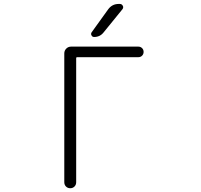

<svg xmlns="http://www.w3.org/2000/svg" viewBox="-20 -995 1040 993"><path d="M378.9 -699.2Q374 -699.2 374 -695.3V-52.7Q374 -39.1 365.2 -30.3Q356.4 -21.5 343.3 -21.5Q330.1 -21.5 321.3 -30.3Q312.5 -39.1 312.5 -52.7V-718.8Q312.5 -733.4 322.8 -743.7Q333 -753.9 347.7 -753.9H695.3Q707 -753.9 714.8 -746.1Q722.7 -738.3 722.7 -726.6Q722.7 -714.8 714.8 -707Q707 -699.2 695.3 -699.2ZM515.6 -827.1Q497.1 -803.7 466.8 -803.7Q457 -803.7 453.1 -812.5Q451.2 -815.4 451.2 -819.3Q451.2 -824.2 454.1 -828.1L539.1 -946.3Q559.6 -974.6 593.8 -974.6H599.6Q610.4 -974.6 615.2 -964.8Q617.2 -960.9 617.2 -958Q617.2 -952.1 613.3 -947.3Z"/></svg>

Font: Gen Jyuu Gothic L Monospace Light
Style: Regular
Weight: 300
Designer: [Source Han Sans]
Ryoko NISHIZUKA  (kana & ideographs); Paul D. Hunt (Latin, Greek & Cyrillic); Wenlong ZHANG  (bopomofo
Version: Version 1.002.20150607